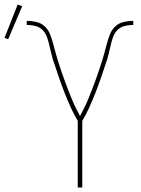

<svg xmlns="http://www.w3.org/2000/svg" viewBox="-103 -827 623 847"><path d="M240 0V-294Q222 -324 207.5 -356.5Q193 -389 180 -422.5Q167 -456 155.5 -489.5Q144 -523 133 -557L132 -558Q127 -576 122.5 -594Q118 -612 114 -630Q110 -648 103.5 -665.5Q97 -683 84 -695.5Q71 -708 52.5 -712.5Q34 -717 15 -717V-735Q37 -735 58 -730Q79 -725 94.5 -710.5Q110 -696 118 -675.5Q126 -655 131.5 -634.5Q137 -614 142.5 -593.5Q148 -573 154.5 -552.5Q161 -532 168 -512Q175 -492 182 -472Q189 -452 197 -432Q205 -412 213 -392Q221 -372 230.5 -353Q240 -334 250 -315Q260 -334 269.5 -353Q279 -372 287 -392Q295 -412 303 -432Q311 -452 318 -472Q325 -492 332 -512Q339 -532 345.5 -552.5Q352 -573 357.5 -593.5Q363 -614 368.5 -634.5Q374 -655 382 -675.5Q390 -696 405.5 -710.5Q421 -725 442 -730Q463 -735 485 -735V-717Q466 -717 447.5 -712.5Q429 -708 416 -695.5Q403 -683 396.5 -665.5Q390 -648 386 -630Q382 -612 377.5 -594Q373 -576 368 -558L367 -557Q356 -523 344.5 -489.5Q333 -456 320 -422.5Q307 -389 292.5 -356.5Q278 -324 260 -294V0ZM-67 -654 -83 -660 -25 -807 -5 -800Z"/></svg>

Font: Iosevka Curly Thin
Style: Regular
Weight: 100
Monospace: yes
Designer: Belleve Invis
Foundry: Belleve Invis
Version: Version 22.1.2; ttfautohint (v1.8.4)